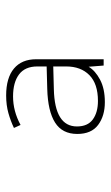

<svg xmlns="http://www.w3.org/2000/svg" viewBox="115 -878 369 640"><g transform="rotate(-90 300.0 -557.5)"><path d="M280 -393Q234 -393 204 -415.5Q174 -438 174 -485Q174 -535 212 -559Q250 -583 324 -585L399 -587V-618Q399 -659 372.5 -679Q346 -699 299 -699Q250 -699 204 -674L194 -696Q217 -707 243.5 -714.5Q270 -722 302 -722Q361 -722 392 -696Q423 -670 423 -622V-397H402L398 -447Q385 -425 355 -409Q325 -393 280 -393ZM284 -416Q341 -416 370 -444.5Q399 -473 399 -522V-565L323 -563Q199 -560 199 -486Q199 -450 222.5 -433Q246 -416 284 -416Z"/></g></svg>

Font: Noto Sans Mono Thin
Style: Regular
Weight: 100
Designer: Monotype Design Team
Foundry: Monotype Imaging Inc.
Version: Version 2.014